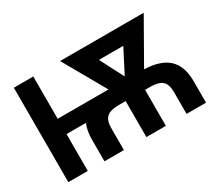

<svg xmlns="http://www.w3.org/2000/svg" viewBox="-127 -981 1417 1252"><g transform="rotate(-30 581.5 -355.5)"><path d="M344.7 0V-165Q344.7 -229.5 365.7 -277.3H219.2V0H72.8V-710.9H219.2V-392.6H601.6L420.9 -710.9H1050.8L868.2 -390.1Q989.3 -386.2 1048.1 -332.3Q1106.9 -278.3 1109.4 -173.3V0H962.9V-167.5Q962.4 -222.7 936.8 -246.3Q911.1 -270 851.6 -271H807.1V0H660.6V-271H608.4Q544.9 -271 518.3 -246.8Q491.7 -222.7 491.2 -167.5V0ZM735.8 -413.1 827.6 -590.8H644Z"/></g></svg>

Font: SteelSelectRoboto
Style: Roboto-Bold
Weight: 700
Designer: Google
Version: Version 2.137; 2017